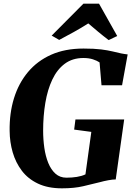

<svg xmlns="http://www.w3.org/2000/svg" viewBox="-20 -1017 734 1046"><path d="M317.5 9Q241 9 186.8 -16.8Q132.5 -42.5 99 -86.8Q65.5 -131 49.2 -187Q33 -243 32.5 -303.5Q31 -400 56.2 -481.8Q81.5 -563.5 132.2 -624.2Q183 -685 258.5 -718.8Q334 -752.5 435 -752.5Q493 -752.5 530.5 -747.8Q568 -743 593.5 -736.8Q619 -730.5 640 -726Q648.5 -724.5 657.2 -723Q666 -721.5 675.5 -720.5L645 -552.5H533L522.5 -677Q508.5 -686.5 486.2 -693.8Q464 -701 434.5 -701Q375 -701 333 -669.8Q291 -638.5 265 -583.5Q239 -528.5 227 -457Q215 -385.5 215 -305Q215 -257.5 221.5 -211.8Q228 -166 243 -129.2Q258 -92.5 282.2 -70.8Q306.5 -49 342 -49Q372 -49 398.5 -53.2Q425 -57.5 445.5 -67L477.5 -298.5L384 -311L391 -366H656.5L610.5 -39.5Q594 -39.5 569.8 -35Q545.5 -30.5 524 -24.5Q482 -14 433.2 -2.5Q384.5 9 317.5 9ZM261.5 -823 434.5 -997H519.5L618.5 -821L572 -798.5Q543 -820.5 515 -843.8Q487 -867 461 -889.5Q423.5 -865.5 382.5 -842.8Q341.5 -820 302.5 -799.5Z"/></svg>

Font: Merriweather 60pt Black
Style: Italic
Weight: 900
Italic angle: -7.8°
Version: Version 2.101